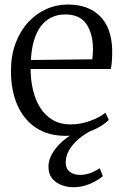

<svg xmlns="http://www.w3.org/2000/svg" viewBox="-20 -572 528 824"><path d="M262.5 11Q186.5 11 134 -24Q81.5 -59 54.2 -121.8Q27 -184.5 27 -267.5Q27 -333 46.5 -385.5Q66 -438 99.8 -475.2Q133.5 -512.5 177.8 -532.5Q222 -552.5 272 -552.5Q358.5 -552.5 408.5 -503.2Q458.5 -454 461.5 -359.5Q461.5 -330.5 460.2 -310.8Q459 -291 455.5 -276H111.5Q111.5 -228 121.8 -185Q132 -142 153 -109Q174 -76 206.5 -57Q239 -38 282.5 -38Q325.5 -38 367.8 -53.5Q410 -69 432.5 -88.5L447 -57.5Q428 -38.5 398.8 -23Q369.5 -7.5 334 1.8Q298.5 11 262.5 11ZM112.5 -314.5 376 -317.5Q377.5 -326.5 378.2 -339Q379 -351.5 379 -361Q379 -427 351 -468.5Q323 -510 259.5 -510Q226.5 -510 200.2 -497Q174 -484 155.2 -459.2Q136.5 -434.5 125.8 -398Q115 -361.5 112.5 -314.5ZM294.5 231.5Q270.5 231.5 246 223Q221.5 214.5 204.8 195Q188 175.5 188 143Q188 120 198.8 97.5Q209.5 75 228.2 54.2Q247 33.5 271.8 15.8Q296.5 -2 325 -15L349.5 -19L379 -15Q344 2 317.8 24.2Q291.5 46.5 276.8 72.2Q262 98 262 125.5Q262 151.5 279.2 165Q296.5 178.5 323 178.5Q346 178.5 366.2 171.2Q386.5 164 408 150L421.5 184Q405.5 197 385.8 207.8Q366 218.5 343.2 225Q320.5 231.5 294.5 231.5Z"/></svg>

Font: Merriweather 60pt Light
Style: Regular
Weight: 300
Version: Version 2.100